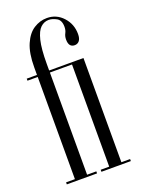

<svg xmlns="http://www.w3.org/2000/svg" viewBox="-144 -822 659 889"><g transform="rotate(-20 186.0 -378.0)"><path d="M26.5 0V-10H70V-513.5H19.5V-523.5H70V-560Q70 -631 88.8 -674Q107.5 -717 137.8 -736.2Q168 -755.5 202.5 -755.5Q249.5 -755.5 281.5 -720.5Q313.5 -685.5 313.5 -636.5Q313.5 -614.5 304.8 -603.8Q296 -593 282 -593Q252.5 -593 252.5 -631Q252.5 -647.5 259.2 -660Q266 -672.5 266 -689.5Q266 -722.5 245.5 -733.5Q225 -744.5 207.5 -744.5Q185 -744.5 167.5 -728.2Q150 -712 140 -671Q130 -630 130 -556V-523.5H299V-10H342V0H197V-10H239V-513.5H130V-10H175.5V0Z"/></g></svg>

Font: Imbue 100pt Light
Style: Regular
Weight: 300
Designer: Tyler Finck
Foundry: Etcetera Type Company
Version: Version 1.102; ttfautohint (v1.8.3)